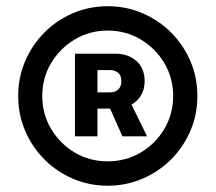

<svg xmlns="http://www.w3.org/2000/svg" viewBox="-20 -757 683 608"><path d="M320.8 -168.9Q262.2 -168.9 210.7 -191.2Q159.2 -213.4 120.4 -252.4Q81.5 -291.5 59.6 -343Q37.6 -394.5 37.6 -453.1Q37.6 -511.7 59.6 -563.2Q81.5 -614.7 120.4 -653.8Q159.2 -692.9 210.7 -715.1Q262.2 -737.3 320.8 -737.3Q379.9 -737.3 431.4 -715.1Q482.9 -692.9 522 -653.8Q561 -614.7 583 -563.2Q605 -511.7 605 -453.1Q605 -394.5 583 -343Q561 -291.5 522 -252.4Q482.9 -213.4 431.4 -191.2Q379.9 -168.9 320.8 -168.9ZM320.8 -246.1Q378.4 -246.1 425.5 -273.9Q472.7 -301.8 500.5 -348.9Q528.3 -396 528.3 -453.1Q528.3 -510.3 500.5 -557.1Q472.7 -604 425.5 -632.1Q378.4 -660.2 320.8 -660.2Q263.7 -660.2 216.8 -632.1Q169.9 -604 141.8 -557.1Q113.8 -510.3 113.8 -453.1Q113.8 -396 141.8 -348.9Q169.9 -301.8 216.8 -273.9Q263.7 -246.1 320.8 -246.1ZM217.3 -325.2V-586.9H344.2Q385.3 -587.4 411.6 -564.2Q438 -541 438 -500Q438 -474.1 426.8 -455.3Q415.5 -436.5 396.5 -425.8L445.8 -325.2H367.7L328.6 -413.1H288.6V-325.2ZM288.6 -464.4H328.1Q343.8 -464.4 354 -473.4Q364.3 -482.4 364.3 -500Q364.3 -518.1 354 -526.6Q343.8 -535.2 328.1 -535.2H288.6Z"/></svg>

Font: Inter Display ExtraBold
Style: Regular
Weight: 800
Designer: Rasmus Andersson
Foundry: rsms
Version: Version 4.000;git-a52131595